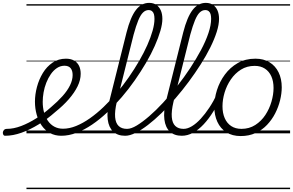

<svg xmlns="http://www.w3.org/2000/svg" viewBox="-184 -927 2037 1335"><path d="M-148 17Q-157 17 -161 9.5Q-165 2 -164 -7Q-163 -16 -156 -23.5Q-149 -31 -136 -31Q-89 -31 -36.5 -51Q16 -71 69.5 -105Q123 -139 172 -183Q217 -221 251 -259Q285 -297 303 -334Q321 -371 321 -405Q321 -436 307 -453Q293 -470 264 -470Q253 -470 248.5 -477Q244 -484 245.5 -494Q247 -504 254.5 -511.5Q262 -519 274 -519Q308 -519 331 -506Q354 -493 365.5 -469.5Q377 -446 377 -414Q377 -371 355.5 -327Q334 -283 295 -238Q256 -193 200 -148Q145 -99 84.5 -62Q24 -25 -35 -4Q-94 17 -148 17ZM0 378H444V388H0ZM0 -20H444V0H0ZM0 -505H444V-500H0ZM0 -898H444V-888H0Z M242 17Q198 17 163.5 -2Q129 -21 106 -54Q83 -87 71 -130Q59 -173 59 -220Q59 -270 73 -322.5Q87 -375 114 -419.5Q141 -464 181.5 -491.5Q222 -519 275 -519Q284 -519 287.5 -511.5Q291 -504 289 -494Q287 -484 280.5 -477Q274 -470 265 -470Q236 -470 212 -454Q188 -438 169.5 -411.5Q151 -385 138 -352Q125 -319 119 -284.5Q113 -250 113 -219Q113 -180 122 -146.5Q131 -113 149 -87Q167 -61 193.5 -46.5Q220 -32 254 -32Q298 -32 345 -51Q392 -70 440.5 -104Q489 -138 536 -183Q583 -228 627.5 -280.5Q672 -333 711.5 -390Q751 -447 784 -504Q817 -561 840.5 -614Q864 -667 877 -713.5Q890 -760 890 -795Q890 -805 898.5 -810Q907 -815 917.5 -815Q928 -815 936.5 -810Q945 -805 945 -795Q945 -760 931 -712Q917 -664 892 -607.5Q867 -551 831.5 -490.5Q796 -430 753.5 -369Q711 -308 662.5 -251.5Q614 -195 562 -146Q510 -97 456 -60.5Q402 -24 348 -3.5Q294 17 242 17ZM444 378V388ZM444 -20V0ZM444 -505V-500ZM444 -898V-888Z M686 17Q634 17 603 -12Q572 -41 565 -96Q558 -151 577 -227L696 -702Q723 -808 761 -857.5Q799 -907 853 -907Q884 -907 904.5 -892Q925 -877 935 -852.5Q945 -828 945 -796Q945 -784 936.5 -777.5Q928 -771 917.5 -771Q907 -771 898.5 -777.5Q890 -784 890 -796Q890 -814 886.5 -827.5Q883 -841 873.5 -849Q864 -857 849 -857Q828 -857 810.5 -840Q793 -823 777.5 -785.5Q762 -748 745 -686L628 -218Q613 -154 616.5 -112.5Q620 -71 641 -51Q662 -31 698 -31Q709 -31 713.5 -23.5Q718 -16 716 -7Q714 2 706.5 9.5Q699 17 686 17ZM444 378H838V388H444ZM444 -20H838V0H444ZM444 -505H838V-500H444ZM444 -898H838V-888H444Z M687 17Q674 17 670 9.5Q666 2 668.5 -7Q671 -16 679 -23.5Q687 -31 700 -31Q728 -31 767 -54.5Q806 -78 853 -118.5Q900 -159 949.5 -212.5Q999 -266 1047.5 -327.5Q1096 -389 1138.5 -453.5Q1181 -518 1214 -580Q1247 -642 1265.5 -697.5Q1284 -753 1284 -796Q1284 -808 1292.5 -814.5Q1301 -821 1311.5 -821Q1322 -821 1330.5 -814.5Q1339 -808 1339 -796Q1339 -756 1323 -705.5Q1307 -655 1278.5 -597.5Q1250 -540 1211.5 -479.5Q1173 -419 1128.5 -359Q1084 -299 1036 -243.5Q988 -188 939 -140.5Q890 -93 844.5 -58Q799 -23 758.5 -3Q718 17 687 17ZM838 378V388ZM838 -20V0ZM838 -505V-500ZM838 -898V-888Z M1080 17Q1028 17 997 -12Q966 -41 959 -96Q952 -151 971 -227L1090 -702Q1117 -808 1155 -857.5Q1193 -907 1247 -907Q1278 -907 1298.5 -892Q1319 -877 1329 -852.5Q1339 -828 1339 -796Q1339 -784 1330.5 -777.5Q1322 -771 1311.5 -771Q1301 -771 1292.5 -777.5Q1284 -784 1284 -796Q1284 -814 1280.5 -827.5Q1277 -841 1267.5 -849Q1258 -857 1243 -857Q1222 -857 1204.5 -840Q1187 -823 1171.5 -785.5Q1156 -748 1139 -686L1022 -218Q1007 -154 1010.5 -112.5Q1014 -71 1035 -51Q1056 -31 1092 -31Q1103 -31 1107.5 -23.5Q1112 -16 1110 -7Q1108 2 1100.5 9.5Q1093 17 1080 17ZM838 378H1232V388H838ZM838 -20H1232V0H838ZM838 -505H1232V-500H838ZM838 -898H1232V-888H838Z M1080 17Q1070 17 1065 9.5Q1060 2 1061 -7Q1062 -16 1070 -23.5Q1078 -31 1093 -31Q1120 -31 1150.5 -49.5Q1181 -68 1211.5 -101Q1242 -134 1271.5 -178.5Q1301 -223 1326 -276Q1331 -286 1339.5 -286Q1348 -286 1354.5 -279.5Q1361 -273 1357 -263Q1331 -203 1299.5 -152Q1268 -101 1232.5 -63Q1197 -25 1158.5 -4Q1120 17 1080 17ZM1232 378V388ZM1232 -20V0ZM1232 -505V-500ZM1232 -898V-888Z M1490 19Q1431 19 1390 -7Q1349 -33 1327.5 -79.5Q1306 -126 1306 -186Q1306 -242 1324.5 -300.5Q1343 -359 1379.5 -408.5Q1416 -458 1469 -488.5Q1522 -519 1592 -519Q1649 -519 1690 -494Q1731 -469 1753 -424Q1775 -379 1775 -320Q1775 -277 1763.5 -230Q1752 -183 1729.5 -139Q1707 -95 1673 -59Q1639 -23 1593 -2Q1547 19 1490 19ZM1495 -31Q1549 -31 1591 -58Q1633 -85 1661 -127.5Q1689 -170 1703.5 -220Q1718 -270 1718 -315Q1718 -362 1702.5 -396.5Q1687 -431 1657.5 -450Q1628 -469 1587 -469Q1533 -469 1491.5 -443Q1450 -417 1421 -374.5Q1392 -332 1377.5 -283Q1363 -234 1363 -188Q1363 -141 1378.5 -105.5Q1394 -70 1423.5 -50.5Q1453 -31 1495 -31ZM1232 378H1833V388H1232ZM1232 -20H1833V0H1232ZM1232 -505H1833V-500H1232ZM1232 -898H1833V-888H1232Z"/></svg>

Font: Playwrite DE SAS Guides
Style: Regular
Weight: 400
Designer: Veronika Burian, José Scaglione
Foundry: TypeTogether
Version: Version 1.003